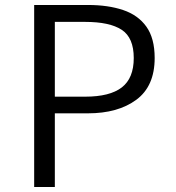

<svg xmlns="http://www.w3.org/2000/svg" viewBox="-20 -751 707 771"><path d="M117.2 0V-731H333Q414.1 -731 474.4 -710.7Q534.7 -690.4 567.9 -643.8Q601.1 -597.2 601.1 -518.1Q601.1 -404.8 527.3 -350.3Q453.6 -295.9 333 -295.9H200.2V0ZM200.2 -362.8H321.8Q420.9 -362.8 469 -399.9Q517.1 -437 517.1 -518.1Q517.1 -599.6 468.8 -631.3Q420.4 -663.1 321.8 -663.1H200.2Z"/></svg>

Font: Shanggu Mono N
Style: Regular
Weight: 350
Designer: GuiWonder
Version: Version 1.021